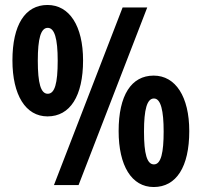

<svg xmlns="http://www.w3.org/2000/svg" viewBox="-20 -744 811 772"><path d="M171 -724C81 -724 30 -644 30 -501C30 -362 83 -276 171 -276C262 -276 314 -358 314 -501C314 -640 259 -724 171 -724ZM572 -714H473L197 0H296ZM172 -632C199 -632 212 -590 212 -500C212 -408 200 -367 172 -367C144 -367 132 -409 132 -500C132 -589 144 -632 172 -632ZM598 -440C508 -440 457 -361 457 -217C457 -78 509 8 598 8C689 8 741 -73 741 -217C741 -355 686 -440 598 -440ZM599 -348C627 -348 638 -298 638 -215C638 -132 628 -83 599 -83C571 -83 559 -125 559 -215C559 -304 571 -348 599 -348Z"/></svg>

Font: Noto Sans Lao Looped ExtraCondensed
Style: Bold
Weight: 700
Width: 2
Designer: Mark Frömberg, Ben Mitchell
Foundry: The Fontpad Ltd
Version: Version 1.002